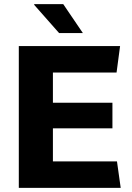

<svg xmlns="http://www.w3.org/2000/svg" viewBox="-20 -909 638 929"><path d="M71 0V-686H561L544 -558H236V-412H524V-288H236V-128H546L564 0ZM266 -749 145 -886 146 -889H286L381 -749Z"/></svg>

Font: Chivo Medium
Style: Bold
Weight: 700
Version: Version 2.002